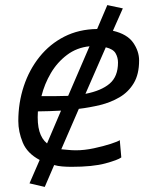

<svg xmlns="http://www.w3.org/2000/svg" viewBox="-20 -644 600 755"><path d="M156 91 96 77 136 -15Q87 -41 69.5 -83.5Q52 -126 52 -168Q52 -240 73.5 -305Q95 -370 135.5 -420.5Q176 -471 233 -500Q290 -529 362 -530L402 -624L463 -611L424 -523Q480 -510 503.5 -476.5Q527 -443 527 -406Q527 -352 506 -317Q485 -282 450 -261.5Q415 -241 373.5 -231Q332 -221 290 -216L221 -57Q234 -56 248.5 -54.5Q263 -53 279 -53Q312 -53 349.5 -61Q387 -69 416 -78.5Q445 -88 451 -93L457 -25Q444 -15 394.5 -1.5Q345 12 261 12Q242 12 224.5 10.5Q207 9 193 5ZM165 -80 220 -209Q198 -208 174.5 -207Q151 -206 129 -206Q126 -158 135 -127.5Q144 -97 165 -80ZM143 -266Q170 -266 196.5 -266Q223 -266 248 -267L332 -462Q282 -457 243.5 -428Q205 -399 180 -356.5Q155 -314 143 -266ZM316 -275Q378 -287 411 -315Q444 -343 444 -398Q444 -418 434.5 -434.5Q425 -451 396 -458Z"/></svg>

Font: Ubuntu Sans Mono
Style: Italic
Weight: 400
Italic angle: -13.5°
Monospace: yes
Designer: Dalton Maag Ltd
Foundry: Dalton Maag Ltd
Version: Version 1.006